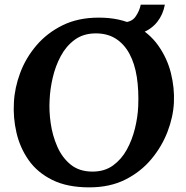

<svg xmlns="http://www.w3.org/2000/svg" viewBox="-20 -792 802 828"><path d="M406 -716Q497 -716 560.5 -683Q624 -650 662.5 -595.5Q701 -541 717 -477Q733 -413 730 -350Q727 -288 702.5 -224Q678 -160 632.5 -105.5Q587 -51 520.5 -17.5Q454 16 365 16Q270 16 205.5 -16Q141 -48 103.5 -101.5Q66 -155 51 -220Q36 -285 40 -350Q43 -413 67 -477.5Q91 -542 137 -596Q183 -650 250 -683Q317 -716 406 -716ZM389 -648Q338 -647 301.5 -620Q265 -593 242 -550Q219 -507 207.5 -457.5Q196 -408 194 -362Q191 -315 198.5 -261.5Q206 -208 227 -160Q248 -112 285 -82Q322 -52 379 -52Q431 -52 467.5 -78.5Q504 -105 527 -147Q550 -189 562 -238Q574 -287 576 -333Q579 -402 570 -460Q561 -518 538 -560.5Q515 -603 478 -626Q441 -649 389 -648ZM500 -635 512 -696Q548 -696 565 -721Q582 -746 587 -772H691Q683 -729 658.5 -698Q634 -667 594.5 -651Q555 -635 500 -635Z"/></svg>

Font: Lora Italic
Style: Italic
Weight: 400
Italic angle: -3°
Designer: Olga Karpushina, Alexei Vanyashin (Cyrillic)
Foundry: Cyreal
Version: Version 2.210; ttfautohint (v1.8.1.43-b0c9)